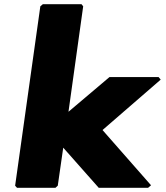

<svg xmlns="http://www.w3.org/2000/svg" viewBox="-20 -887 788 914"><path d="M735 -520H501L306 -355L376 -857L368 -867H184L172 -857L52 -3L61 7H244L255 -3L281 -184L450 7H685L699 -5L468 -268L745 -508Z"/></svg>

Font: Hussar Woodtype
Style: UltraObl
Weight: 900
Foundry: Cannot Into Space Fonts
Version: Version 1.07